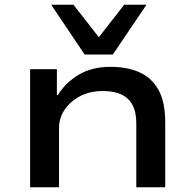

<svg xmlns="http://www.w3.org/2000/svg" viewBox="-20 -790 822 810"><path d="M107 0V-498H220V-389H224Q257 -442 312.5 -475Q368 -508 446 -508Q517 -508 568.5 -485Q620 -462 648.5 -411Q677 -360 677 -274V0H555V-270Q555 -317 539 -347Q523 -377 492 -391.5Q461 -406 414 -406Q359 -406 317.5 -384Q276 -362 252.5 -327Q229 -292 229 -250V0ZM337 -560 196 -770H290L397 -633L504 -770H598L456 -560Z"/></svg>

Font: Nunito Sans 7pt Expanded SemiBold
Style: Regular
Weight: 600
Width: 7
Designer: Vernon Adams
Foundry: Vernon Adams
Version: Version 3.101;gftools[0.9.27]